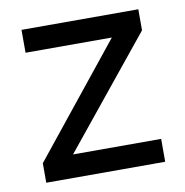

<svg xmlns="http://www.w3.org/2000/svg" viewBox="-63 -560 596 620"><g transform="rotate(-10 235.0 -250.0)"><path d="M430 0H40V-64L330 -425H47V-500H430V-431L141 -75H430Z"/></g></svg>

Font: Kulim Park
Style: Regular
Weight: 400
Designer: Noponies / Dale Sattler
Foundry: Noponies
Version: Version 1.000; ttfautohint (v1.8.3)